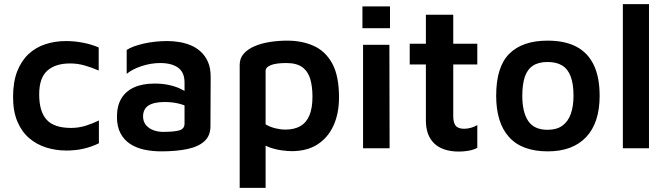

<svg xmlns="http://www.w3.org/2000/svg" viewBox="-20 -715 3220 926"><path d="M299 11Q249 11 203 -3.5Q157 -18 121 -48.5Q85 -79 64 -128.5Q43 -178 43 -247Q43 -320 63 -371Q83 -422 118 -454.5Q153 -487 199.5 -502Q246 -517 298 -517Q339 -517 380.5 -509Q422 -501 456 -486V-375Q421 -390 387.5 -399.5Q354 -409 318 -409Q247 -409 208 -374Q169 -339 169 -260Q169 -177 205 -137.5Q241 -98 323 -98Q360 -98 394.5 -109Q429 -120 457 -134V-24Q422 -7 384 2Q346 11 299 11Z M758 15Q715 15 677 7Q639 -1 609 -20Q579 -39 561.5 -71.5Q544 -104 544 -152Q544 -204 565 -239.5Q586 -275 626.5 -293.5Q667 -312 726 -312Q762 -312 793 -305.5Q824 -299 849 -287.5Q874 -276 890 -263L899 -192Q878 -206 845.5 -214.5Q813 -223 775 -223Q722 -223 696 -206Q670 -189 670 -153Q670 -129 684 -112Q698 -95 720 -87Q742 -79 766 -79Q821 -79 845.5 -86.5Q870 -94 870 -119V-317Q870 -366 839 -388.5Q808 -411 752 -411Q709 -411 664 -396.5Q619 -382 591 -359V-474Q618 -492 672 -504.5Q726 -517 788 -517Q814 -517 843 -512.5Q872 -508 899 -497Q926 -486 948 -466Q970 -446 983 -416.5Q996 -387 996 -345L995 -106Q995 -60 965.5 -33.5Q936 -7 882.5 4Q829 15 758 15Z M1387 14Q1370 14 1341.5 10.5Q1313 7 1283.5 -3Q1254 -13 1233 -32L1261 -73V191H1136V-402Q1136 -434 1155.5 -456Q1175 -478 1207.5 -492Q1240 -506 1281 -512.5Q1322 -519 1366 -519Q1437 -519 1493.5 -493.5Q1550 -468 1582.5 -408.5Q1615 -349 1615 -245Q1615 -167 1588 -108.5Q1561 -50 1510.5 -18Q1460 14 1387 14ZM1356 -90Q1400 -90 1429 -107Q1458 -124 1472.5 -159Q1487 -194 1487 -249Q1487 -297 1476.5 -333.5Q1466 -370 1438.5 -390.5Q1411 -411 1361 -411Q1312 -411 1286.5 -401Q1261 -391 1261 -373V-115Q1284 -102 1309 -96Q1334 -90 1356 -90Z M1731 0V-499H1858L1859 0ZM1728 -579V-684H1861V-579Z M2194 16Q2116 16 2075 -22.5Q2034 -61 2034 -134V-404H1956V-504H2034V-644H2166V-504H2282V-404H2166V-154Q2166 -124 2177.5 -109Q2189 -94 2219 -94Q2235 -94 2252.5 -99Q2270 -104 2282 -112V-2Q2263 8 2239.5 12Q2216 16 2194 16Z M2622 15Q2497 15 2435 -54Q2373 -123 2373 -253Q2373 -393 2436.5 -456Q2500 -519 2621 -519Q2705 -519 2760.5 -489.5Q2816 -460 2844 -401Q2872 -342 2872 -253Q2872 -123 2807 -54Q2742 15 2622 15ZM2621 -89Q2665 -89 2692.5 -109Q2720 -129 2733 -166Q2746 -203 2746 -253Q2746 -310 2732.5 -346Q2719 -382 2691.5 -399Q2664 -416 2621 -416Q2577 -416 2550 -398Q2523 -380 2511 -344Q2499 -308 2499 -253Q2499 -174 2527.5 -131.5Q2556 -89 2621 -89Z M3110 0H2984V-695H3110Z"/></svg>

Font: Maven Pro SemiBold
Style: Regular
Weight: 600
Designer: Joe Prince
Foundry: Joe Prince
Version: Version 2.103